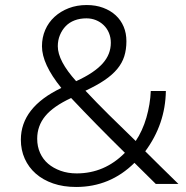

<svg xmlns="http://www.w3.org/2000/svg" viewBox="-20 -732 741 764"><path d="M600 0 515 -84Q418 12 283 12Q232 12 191.5 -2Q151 -16 122.5 -41Q94 -66 78.5 -100.5Q63 -135 63 -176Q63 -305 224 -382Q147 -477 147 -548Q147 -583 160 -613Q173 -643 197 -665Q221 -687 253.5 -699.5Q286 -712 325 -712Q361 -712 390.5 -701Q420 -690 440.5 -671Q461 -652 472 -626Q483 -600 483 -568Q483 -535 474.5 -508Q466 -481 446.5 -457.5Q427 -434 396 -413Q365 -392 320 -371Q364 -324 413.5 -275Q463 -226 520 -171Q533 -190 544 -214Q555 -238 562.5 -264Q570 -290 574.5 -317Q579 -344 580 -370H640Q638 -238 558 -130Q584 -104 616.5 -72Q649 -40 690 0ZM283 -409Q320 -426 346 -443.5Q372 -461 388.5 -479.5Q405 -498 413 -518.5Q421 -539 421 -562Q421 -583 413.5 -601Q406 -619 392.5 -632Q379 -645 361.5 -652Q344 -659 324 -659Q298 -659 277 -651Q256 -643 241.5 -628Q227 -613 218.5 -592.5Q210 -572 210 -548Q210 -490 283 -409ZM477 -124Q419 -181 366 -235Q313 -289 263 -342Q192 -309 160 -270Q128 -231 128 -180Q128 -149 139.5 -123.5Q151 -98 171.5 -80.5Q192 -63 221 -52.5Q250 -42 285 -42Q396 -42 477 -124Z"/></svg>

Font: LuenTai2017
Style: Regular
Weight: 400
Designer: LuenTai
Foundry: Microsoft Corpration
Version: Version 1.00 November 27, 2016, initial release